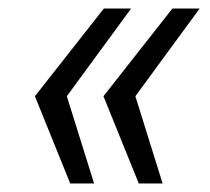

<svg xmlns="http://www.w3.org/2000/svg" viewBox="-20 -530 493 451"><path d="M62 -304 145 -99H201L137 -304L288 -510H224ZM223 -304 306 -99H362L298 -304L449 -510H385Z"/></svg>

Font: Saira UNSAM
Style: Italic
Weight: 400
Italic angle: -12°
Designer: Hector Gatti with collaboration of the Omnibus-Type team
Foundry: Omnibus-Type
Version: Version 0.072;PS 000.072;hotconv 1.0.88;makeotf.lib2.5.64775